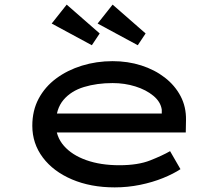

<svg xmlns="http://www.w3.org/2000/svg" viewBox="-20 -802 971 832"><path d="M477 10Q373 10 292 -24.5Q211 -59 165.5 -119.5Q120 -180 120 -257Q120 -323 147.5 -374.5Q175 -426 223.5 -462Q272 -498 335 -517.5Q398 -537 468 -537Q534 -537 592 -518.5Q650 -500 694 -466Q738 -432 762.5 -385.5Q787 -339 786 -282L785 -228H216L193 -310H696L681 -303V-327Q676 -361 644.5 -387Q613 -413 566.5 -427.5Q520 -442 468 -442Q400 -442 344 -425Q288 -408 255 -369Q222 -330 222 -264Q222 -210 257 -170Q292 -130 354 -108Q416 -86 497 -86Q578 -86 631 -107Q684 -128 717 -147L762 -69Q732 -49 686.5 -30.5Q641 -12 587 -1Q533 10 477 10ZM577 -606 403 -700 468 -782 611 -657ZM378 -606 204 -700 269 -782 412 -657Z"/></svg>

Font: Lexend Zetta
Style: Regular
Weight: 400
Designer: Bonnie Shaver-Troup, Thomas Jockin
Foundry: Lexend
Version: Version 1.007